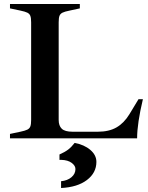

<svg xmlns="http://www.w3.org/2000/svg" viewBox="-20 -693 741 962"><path d="M30 -22 82 -33Q106 -38 117 -43.5Q128 -49 132 -59.5Q136 -70 136 -92V-581Q136 -603 132 -613.5Q128 -624 117 -629.5Q106 -635 82 -640L30 -651V-673H380V-651L329 -640Q304 -635 293 -629.5Q282 -624 278 -613.5Q274 -603 274 -581V-92Q274 -63 289.5 -48Q305 -33 344 -33H470Q526 -33 563.5 -54.5Q601 -76 628 -120L674 -196H696Q667 -74 667 0H30ZM286 215Q318 212 338 195Q358 178 358 154Q358 137 339 123Q320 109 288 108H278V81Q305 69 321.5 56.5Q338 44 354 23Q402 32 432.5 58Q463 84 463 118Q463 173 415.5 209Q368 245 286 249Z"/></svg>

Font: Ibarra Real Nova
Style: Bold
Weight: 700
Designer: Jose Maria Ribagorda & Octavio Pardo
Foundry: Jose Maria Ribagorda
Version: Version 1.014